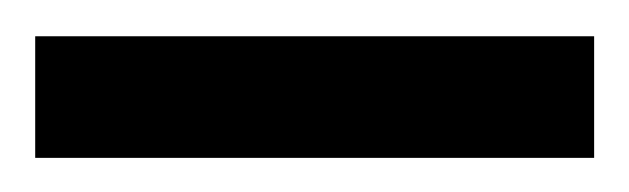

<svg xmlns="http://www.w3.org/2000/svg" viewBox="-31 -704 354 108"><path d="M-11.2 -615.2V-683.6H303.2V-615.2Z"/></svg>

Font: Spinnaker
Style: Regular
Weight: 400
Designer: Elena Albertoni
Foundry: Elena Albertoni
Version: Version 1.001